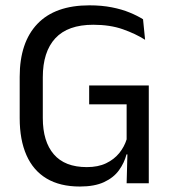

<svg xmlns="http://www.w3.org/2000/svg" viewBox="-20 -670 630 702"><path d="M272 12Q199.5 12 150.5 -17.2Q101.5 -46.5 76.8 -102.5Q52 -158.5 52 -238V-389Q52 -515 116.8 -582.8Q181.5 -650.5 307 -650.5Q352 -650.5 388.8 -643.2Q425.5 -636 454 -624.2Q482.5 -612.5 503 -599.5L510.5 -524.5Q476 -546.5 429.2 -563Q382.5 -579.5 321 -579.5Q228 -579.5 182.2 -530Q136.5 -480.5 136.5 -387.5V-238.5Q136.5 -152.5 176.8 -105.8Q217 -59 297.5 -59Q338.5 -59 367.8 -73Q397 -87 415.8 -110Q434.5 -133 443 -160.5V-318L456.5 -288.5H306V-357.5H524V-105L442.5 -105.5Q434.5 -74.5 415 -47.5Q395.5 -20.5 360.5 -4.2Q325.5 12 272 12ZM446.5 -132H524V0H443Z"/></svg>

Font: Anek Tamil Medium
Style: Regular
Weight: 400
Version: Version 1.003